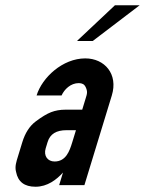

<svg xmlns="http://www.w3.org/2000/svg" viewBox="-20 -704 590 730"><path d="M219.5 -48 204.9 0H300.9L405.1 -341C430 -422.2 378.1 -482 304.2 -482C218.3 -482 140.1 -409.5 119.1 -341H214.1C224.6 -364.3 248.5 -388 279.5 -388C292.2 -388 300.7 -383.3 305.2 -374C314.3 -355 311.1 -347.5 305.1 -328L292.6 -287H228.6C208.6 -287 190.5 -283.8 174.2 -277.5C157.9 -271.2 138.3 -259.3 115.4 -242C92.4 -224.7 75.5 -198.3 64.7 -163L48.2 -109C42.5 -90.3 35.4 -70.7 41.2 -50C48.4 -12.7 73 6 115 6C160.4 6 195.3 -21.2 219.5 -48ZM232.8 -209H268.8L254.7 -163C244.4 -129.4 230.7 -90 187.4 -90C160.8 -90 145.1 -111.9 153.7 -140L161 -164C170.4 -194.9 194.6 -209 232.8 -209ZM272.4 -548H332.4L511 -684H417Z"/></svg>

Font: Din Kursivschrift
Style: Eng
Weight: 400
Version: Version 1.089